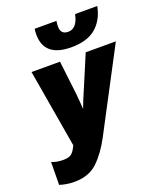

<svg xmlns="http://www.w3.org/2000/svg" viewBox="-172 -1063 984 1179"><g transform="rotate(-20 320.5 -473.5)"><path d="M608 -957H463Q445 -869 387 -869Q338 -869 338 -921Q338 -936 341 -957H199Q196 -939 196 -921Q196 -773 373 -773Q477 -773 534 -821.5Q591 -870 608 -957ZM363 -186 641 -714H444L354 -501Q342 -473 330.5 -445.5Q319 -418 310 -393Q309 -412 306.5 -442.5Q304 -473 302 -493L276 -714H90L177 -204Q163 -172 146 -156Q129 -140 90 -140Q45 -140 14 -154L12 -5Q33 2 57 6Q81 10 109 10Q203 10 260 -44.5Q317 -99 363 -186Z"/></g></svg>

Font: Noto Sans Display SemiCondensed Black
Style: Italic
Weight: 900
Width: 4
Designer: Monotype Design team
Foundry: Monotype Imaging Inc.
Version: 1.000